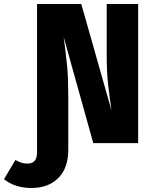

<svg xmlns="http://www.w3.org/2000/svg" viewBox="-140 -715 754 959"><path d="M550 -695V0H326L178 -530Q190 -441 195.5 -382Q201 -323 201 -239V32Q201 125 151 174.5Q101 224 17 224Q-65 224 -120 180L-63 84Q-45 94 -32.5 98Q-20 102 -2 102Q45 102 45 46V-695H266L417 -163Q406 -236 399.5 -297.5Q393 -359 393 -437V-695Z"/></svg>

Font: Fira Sans Condensed ExtraBold
Style: Regular
Weight: 800
Width: 3
Designer: Carrois Corporate & Edenspiekermann AG
Foundry: Carrois Corporate GbR & Edenspiekermann AG
Version: Version 4.203